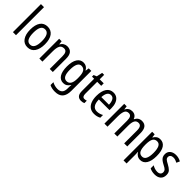

<svg xmlns="http://www.w3.org/2000/svg" viewBox="223 -2102 3683 3683"><g transform="rotate(45 2064.5 -260.0)"><path d="M154 0H71V-760H154Z M671 -269Q671 -141 620 -65.5Q569 10 469 10Q375 10 322.5 -65.5Q270 -141 270 -269Q270 -402 321 -474.5Q372 -547 471 -547Q564 -547 617.5 -476Q671 -405 671 -269ZM355 -269Q355 -169 383 -115.5Q411 -62 471 -62Q530 -62 558.5 -114.5Q587 -167 587 -269Q587 -370 558.5 -422.5Q530 -475 471 -475Q410 -475 382.5 -422.5Q355 -370 355 -269Z M1003 -547Q1077 -547 1115 -501.5Q1153 -456 1153 -360V0H1070V-347Q1070 -410 1050 -442Q1030 -474 987 -474Q923 -474 897 -426.5Q871 -379 871 -279V0H788V-537H855L865 -464H870Q890 -504 925.5 -525.5Q961 -547 1003 -547Z M1444 -547Q1486 -547 1519 -527.5Q1552 -508 1576 -466H1581L1591 -537H1660V7Q1660 120 1608.5 180Q1557 240 1446 240Q1362 240 1299 208V130Q1370 168 1446 168Q1509 168 1543 133Q1577 98 1577 22V5Q1577 -10 1578 -32Q1579 -54 1581 -74H1577Q1530 10 1442 10Q1359 10 1313.5 -61Q1268 -132 1268 -266Q1268 -402 1314.5 -474.5Q1361 -547 1444 -547ZM1459 -474Q1406 -474 1379.5 -420.5Q1353 -367 1353 -265Q1353 -161 1380 -111Q1407 -61 1462 -61Q1577 -61 1577 -245V-269Q1577 -377 1548.5 -425.5Q1520 -474 1459 -474Z M1947 -62Q1961 -62 1976 -65Q1991 -68 2003 -72V-6Q1988 1 1967.5 5.5Q1947 10 1924 10Q1868 10 1836.5 -25Q1805 -60 1805 -140V-469H1747V-512L1808 -538L1834 -658H1888V-537H1997V-469H1888V-148Q1888 -105 1902 -83.5Q1916 -62 1947 -62Z M2258 -546Q2317 -546 2357.5 -515Q2398 -484 2418.5 -430Q2439 -376 2439 -308V-252H2150Q2153 -61 2285 -61Q2352 -61 2417 -98V-24Q2385 -7 2351.5 1.5Q2318 10 2277 10Q2206 10 2159.5 -24.5Q2113 -59 2090 -121Q2067 -183 2067 -265Q2067 -400 2117 -473Q2167 -546 2258 -546ZM2258 -478Q2161 -478 2151 -318H2358Q2357 -385 2333 -431.5Q2309 -478 2258 -478Z M3029 -547Q3101 -547 3136.5 -500.5Q3172 -454 3172 -357V0H3089V-345Q3089 -413 3069 -443.5Q3049 -474 3008 -474Q2951 -474 2927 -428.5Q2903 -383 2903 -296V0H2821V-347Q2821 -414 2801.5 -444Q2782 -474 2741 -474Q2679 -474 2657.5 -421Q2636 -368 2636 -280V0H2553V-537H2620L2630 -464H2635Q2653 -505 2686.5 -526Q2720 -547 2763 -547Q2813 -547 2844.5 -523Q2876 -499 2888 -460H2894Q2936 -547 3029 -547Z M3526 -547Q3610 -547 3656.5 -477.5Q3703 -408 3703 -269Q3703 -135 3657 -62.5Q3611 10 3529 10Q3483 10 3448.5 -12Q3414 -34 3394 -71H3390Q3391 -51 3392.5 -30.5Q3394 -10 3394 6V240H3311V-537H3379L3389 -464H3394Q3417 -505 3449 -526Q3481 -547 3526 -547ZM3509 -476Q3449 -476 3422 -429.5Q3395 -383 3394 -285V-266Q3394 -162 3421 -112Q3448 -62 3510 -62Q3564 -62 3590.5 -115Q3617 -168 3617 -269Q3617 -369 3591.5 -422.5Q3566 -476 3509 -476Z M4093 -145Q4093 -70 4047.5 -30Q4002 10 3923 10Q3879 10 3845.5 1.5Q3812 -7 3787 -21V-104Q3811 -87 3847.5 -74.5Q3884 -62 3921 -62Q3966 -62 3989 -83Q4012 -104 4012 -141Q4012 -172 3991 -194Q3970 -216 3915 -243Q3876 -263 3847 -284.5Q3818 -306 3802 -334.5Q3786 -363 3786 -405Q3786 -471 3832 -509Q3878 -547 3952 -547Q3990 -547 4024 -537.5Q4058 -528 4089 -511L4059 -445Q4034 -459 4007 -468Q3980 -477 3951 -477Q3911 -477 3888.5 -458Q3866 -439 3866 -408Q3866 -376 3888.5 -356Q3911 -336 3967 -307Q4025 -276 4059 -242Q4093 -208 4093 -145Z"/></g></svg>

Font: Noto Sans Myanmar Condensed
Style: Regular
Weight: 400
Width: 3
Designer: Monotype Design Team
Foundry: Monotype Imaging Inc.
Version: Version 2.107; ttfautohint (v1.8.4.7-5d5b)